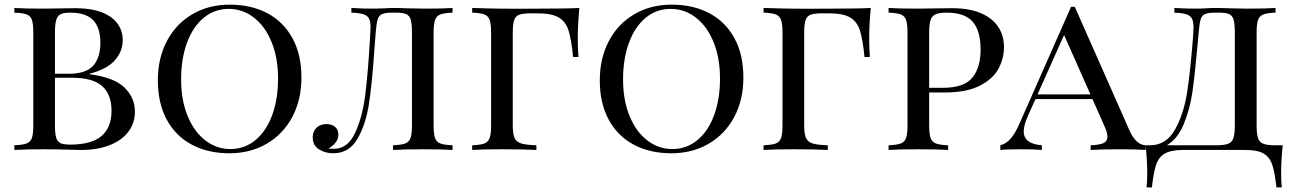

<svg xmlns="http://www.w3.org/2000/svg" viewBox="-20 -642 5533 822"><path d="M42 0ZM557.6 -164.1Q557.6 -115.7 530 -78.6Q502.4 -41.5 450.4 -20.8Q398.4 0 327.6 0L283.7 -1Q223.1 -2.9 165.5 -2.9Q83.5 -2.9 41.5 0V-20Q77.6 -21.5 94 -27.8Q110.4 -34.2 116.5 -51.3Q122.6 -68.4 122.6 -106V-502Q122.6 -540 116.5 -557.1Q110.4 -574.2 94.2 -580.3Q78.1 -586.4 41.5 -587.9V-607.9Q83 -605 163.6 -605Q180.7 -605 265.6 -606.4L304.7 -606.9Q369.6 -606.9 414.8 -589.6Q460 -572.3 482.7 -541.5Q505.4 -510.7 505.4 -470.2Q505.4 -421.9 471.7 -383.8Q438 -345.7 363.3 -326.2V-324.2Q467.8 -311 512.7 -267.3Q557.6 -223.6 557.6 -164.1ZM215.3 -502V-326.2H272.5Q349.1 -326.2 379.4 -361.1Q409.7 -396 409.7 -459Q409.7 -523.4 378.7 -555.7Q347.7 -587.9 279.3 -587.9Q252.4 -587.9 239 -580.8Q225.6 -573.7 220.5 -555.7Q215.3 -537.6 215.3 -502ZM457.5 -168Q457.5 -237.3 417.5 -273.2Q377.4 -309.1 289.6 -309.1H215.3V-106Q215.3 -69.8 220.5 -52.7Q225.6 -35.6 239 -29.3Q252.4 -22.9 280.3 -22.9Q371.6 -22.9 414.6 -59.6Q457.5 -96.2 457.5 -168Z M656.2 0ZM1270.5 -310.1Q1270.5 -214.4 1231.2 -140.9Q1191.9 -67.4 1121.8 -26.6Q1051.8 14.2 962.4 14.2Q870.1 14.2 801 -22.7Q731.9 -59.6 693.8 -129.9Q655.8 -200.2 655.8 -297.9Q655.8 -393.6 695.1 -467.3Q734.4 -541 804.2 -581.5Q874 -622.1 963.4 -622.1Q1055.7 -622.1 1125 -585.2Q1194.3 -548.3 1232.4 -478Q1270.5 -407.7 1270.5 -310.1ZM755.4 -301.8Q755.4 -212.9 783.4 -145Q811.5 -77.1 859.6 -40.5Q907.7 -3.9 966.3 -3.9Q1027.3 -3.9 1073.7 -42.2Q1120.1 -80.6 1145.3 -149.2Q1170.4 -217.8 1170.4 -306.2Q1170.4 -395 1142.3 -462.9Q1114.3 -530.8 1066.2 -567.4Q1018.1 -604 959.5 -604Q898.4 -604 852.1 -565.7Q805.7 -527.3 780.5 -458.7Q755.4 -390.1 755.4 -301.8Z M1836.4 -502V-106Q1836.4 -68.4 1842.5 -51.3Q1848.6 -34.2 1865 -27.8Q1881.3 -21.5 1917.5 -20V0Q1876 -2.9 1791.5 -2.9Q1709.5 -2.9 1662.6 0V-20Q1698.7 -21.5 1715.1 -27.8Q1731.4 -34.2 1737.5 -51.3Q1743.7 -68.4 1743.7 -106V-502Q1743.7 -540.5 1738.3 -558.1Q1732.9 -575.7 1718.5 -581.8Q1704.1 -587.9 1672.9 -587.9H1659.7Q1628.4 -587.9 1615 -581.3Q1601.6 -574.7 1596.7 -558.6Q1591.8 -542.5 1588.4 -502L1582.5 -424.3Q1572.8 -282.7 1559.3 -195.6Q1545.9 -108.4 1510 -47.1Q1474.1 14.2 1406.7 14.2Q1372.1 14.2 1345.5 -2.7Q1318.8 -19.5 1318.8 -54.2Q1318.8 -79.6 1335.2 -95.2Q1351.6 -110.8 1377.4 -110.8Q1400.4 -110.8 1414.6 -98.9Q1428.7 -86.9 1428.7 -64.9Q1428.7 -30.8 1385.7 -5.9Q1394.5 -4.9 1409.7 -4.9Q1469.2 -4.9 1501 -74.5Q1532.7 -144 1544.4 -240.7Q1556.2 -337.4 1564.9 -491.7L1565.4 -502Q1566.4 -518.6 1566.4 -524.9Q1566.4 -550.3 1559.6 -563Q1552.7 -575.7 1535.6 -581.1Q1518.6 -586.4 1484.4 -587.9V-607.9Q1526.9 -605 1581.5 -605Q1590.8 -605 1627.4 -606.4Q1646 -607.9 1670.4 -607.9Q1694.8 -607.9 1722.7 -606.4Q1790 -605 1802.7 -605Q1876 -605 1917.5 -607.9V-587.9Q1881.3 -586.4 1865 -580.1Q1848.6 -573.7 1842.5 -556.6Q1836.4 -539.6 1836.4 -502Z M2453.6 -480Q2453.6 -429.7 2456.5 -397.9H2433.6Q2425.8 -475.6 2413.6 -512.9Q2401.4 -550.3 2371.3 -567.6Q2341.3 -585 2279.3 -585H2256.3Q2220.2 -585 2203.9 -579.3Q2187.5 -573.7 2181.4 -556.6Q2175.3 -539.6 2175.3 -502V-106Q2175.3 -68.4 2183.1 -51.3Q2190.9 -34.2 2211.4 -27.8Q2231.9 -21.5 2276.4 -20V0Q2224.6 -2.9 2129.4 -2.9Q2043.5 -2.9 2001.5 0V-20Q2037.6 -21.5 2054 -27.8Q2070.3 -34.2 2076.4 -51.3Q2082.5 -68.4 2082.5 -106V-502Q2082.5 -539.6 2076.4 -556.6Q2070.3 -573.7 2054 -580.1Q2037.6 -586.4 2001.5 -587.9V-607.9L2037.6 -606.9Q2096.2 -605 2128.4 -605Q2149.9 -604.5 2191.4 -604.5L2291.5 -605Q2410.6 -605 2460.4 -607.9Q2453.6 -536.6 2453.6 -480Z M2548.3 0ZM3162.6 -310.1Q3162.6 -214.4 3123.3 -140.9Q3084 -67.4 3013.9 -26.6Q2943.8 14.2 2854.5 14.2Q2762.2 14.2 2693.1 -22.7Q2624 -59.6 2585.9 -129.9Q2547.9 -200.2 2547.9 -297.9Q2547.9 -393.6 2587.2 -467.3Q2626.5 -541 2696.3 -581.5Q2766.1 -622.1 2855.5 -622.1Q2947.8 -622.1 3017.1 -585.2Q3086.4 -548.3 3124.5 -478Q3162.6 -407.7 3162.6 -310.1ZM2647.5 -301.8Q2647.5 -212.9 2675.5 -145Q2703.6 -77.1 2751.7 -40.5Q2799.8 -3.9 2858.4 -3.9Q2919.4 -3.9 2965.8 -42.2Q3012.2 -80.6 3037.4 -149.2Q3062.5 -217.8 3062.5 -306.2Q3062.5 -395 3034.4 -462.9Q3006.3 -530.8 2958.3 -567.4Q2910.2 -604 2851.6 -604Q2790.5 -604 2744.1 -565.7Q2697.8 -527.3 2672.6 -458.7Q2647.5 -390.1 2647.5 -301.8Z M3701.2 -480Q3701.2 -429.7 3704.1 -397.9H3681.2Q3673.3 -475.6 3661.1 -512.9Q3648.9 -550.3 3618.9 -567.6Q3588.9 -585 3526.9 -585H3503.9Q3467.8 -585 3451.4 -579.3Q3435.1 -573.7 3429 -556.6Q3422.9 -539.6 3422.9 -502V-106Q3422.9 -68.4 3430.7 -51.3Q3438.5 -34.2 3459 -27.8Q3479.5 -21.5 3523.9 -20V0Q3472.2 -2.9 3377 -2.9Q3291 -2.9 3249 0V-20Q3285.2 -21.5 3301.5 -27.8Q3317.9 -34.2 3324 -51.3Q3330.1 -68.4 3330.1 -106V-502Q3330.1 -539.6 3324 -556.6Q3317.9 -573.7 3301.5 -580.1Q3285.2 -586.4 3249 -587.9V-607.9L3285.2 -606.9Q3343.8 -605 3376 -605Q3397.5 -604.5 3439 -604.5L3539.1 -605Q3658.2 -605 3708 -607.9Q3701.2 -536.6 3701.2 -480Z M3784.7 0ZM3958 -106Q3958 -68.4 3964.1 -51.3Q3970.2 -34.2 3986.6 -27.8Q4002.9 -21.5 4039.1 -20V0Q3993.2 -2.9 3912.1 -2.9Q3826.2 -2.9 3784.2 0V-20Q3820.3 -21.5 3836.7 -27.8Q3853 -34.2 3859.1 -51.3Q3865.2 -68.4 3865.2 -106V-502Q3865.2 -539.6 3859.1 -556.6Q3853 -573.7 3836.7 -580.1Q3820.3 -586.4 3784.2 -587.9V-607.9Q3825.7 -605 3906.2 -605Q3923.8 -605 4014.6 -606.4L4057.1 -606.9Q4128.9 -606.9 4178.7 -585.9Q4228.5 -564.9 4253.4 -527.3Q4278.3 -489.7 4278.3 -439.9Q4278.3 -392.1 4254.9 -348.1Q4231.4 -304.2 4174.8 -275.1Q4118.2 -246.1 4025.4 -246.1H3958ZM3958 -502V-266.1H4015.1Q4107.9 -266.1 4143.1 -309.8Q4178.2 -353.5 4178.2 -429.2Q4178.2 -510.3 4144.3 -549.1Q4110.4 -587.9 4032.2 -587.9Q4001 -587.9 3985.4 -580.8Q3969.7 -573.7 3963.9 -555.7Q3958 -537.6 3958 -502Z M4265.6 0ZM4884.8 -20V0Q4843.8 -2.9 4777.8 -2.9Q4691.9 -2.9 4649.4 0V-20Q4687 -21.5 4704.1 -29.3Q4721.2 -37.1 4721.2 -56.6Q4721.2 -74.7 4707.5 -104L4657.2 -217.8H4413.1L4379.4 -143.1Q4362.8 -104.5 4362.8 -79.1Q4362.8 -26.4 4440.4 -20V0Q4410.6 -2.9 4349.6 -2.9Q4288.6 -2.9 4262.7 0V-20Q4289.1 -26.9 4308.6 -50.5Q4328.1 -74.2 4344.7 -112.8L4565.4 -612.8H4581.5L4815.4 -84Q4842.8 -22 4884.8 -20ZM4535.6 -492.2 4421.9 -237.8H4648.4Z M5464.8 98.1Q5464.8 137.7 5467.8 160.2H5444.8Q5437.5 94.7 5426.5 62.5Q5415.5 30.3 5389.4 15.1Q5363.3 0 5311 0H5045.9Q4993.7 0 4967.3 15.1Q4940.9 30.3 4929.9 62.5Q4918.9 94.7 4911.6 160.2H4888.7Q4891.6 137.7 4891.6 98.1Q4891.6 45.4 4884.8 -20H4902.8Q4972.7 -20 5010.3 -86.9Q5047.9 -153.8 5062.3 -246.6Q5076.7 -339.4 5087.9 -487.3L5088.9 -502Q5089.8 -518.6 5089.8 -524.4Q5089.8 -549.8 5082.8 -562.7Q5075.7 -575.7 5058.6 -581.1Q5041.5 -586.4 5007.8 -587.9V-607.9Q5049.8 -605 5110.8 -605Q5111.8 -605 5145.5 -606.4Q5161.6 -607.9 5178.7 -607.9Q5213.9 -607.9 5246.1 -606.4Q5314.9 -605 5321.8 -605Q5398.4 -605 5440.9 -607.9V-587.9Q5404.8 -586.4 5388.4 -580.1Q5372.1 -573.7 5366 -556.6Q5359.9 -539.6 5359.9 -502V-106Q5359.9 -68.4 5366 -50.5Q5372.1 -32.7 5388.9 -26.4Q5405.8 -20 5440.9 -20H5471.7Q5464.8 45.4 5464.8 98.1ZM5195.8 -587.9H5182.6Q5151.4 -587.9 5137.9 -581.3Q5124.5 -574.7 5119.9 -558.3Q5115.2 -542 5111.8 -502Q5108.4 -472.2 5104 -418Q5094.7 -312.5 5084 -241.9Q5073.2 -171.4 5047.4 -109.4Q5021.5 -47.4 4975.6 -20H5186Q5221.2 -20 5237.8 -26.4Q5254.4 -32.7 5260.5 -50.5Q5266.6 -68.4 5266.6 -106V-502Q5266.6 -540.5 5261.2 -558.1Q5255.9 -575.7 5241.7 -581.8Q5227.5 -587.9 5195.8 -587.9Z"/></svg>

Font: Playfair Display SC
Style: Regular
Weight: 400
Designer: Claus Eggers Sørensen
Foundry: Claus Eggers Sørensen
Version: Version 1.004;PS 001.004;hotconv 1.0.70;makeotf.lib2.5.58329